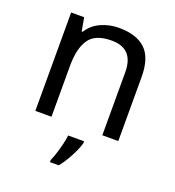

<svg xmlns="http://www.w3.org/2000/svg" viewBox="-138 -654 894 983"><g transform="rotate(20 309.0 -162.5)"><path d="M343 -546Q439 -546 488 -499.5Q537 -453 537 -349V0H450V-343Q450 -472 330 -472Q241 -472 207 -422Q173 -372 173 -278V0H85V-536H156L169 -463H174Q200 -505 246 -525.5Q292 -546 343 -546ZM373 70Q369 88 356.5 115.5Q344 143 327.5 171Q311 199 293 221H245V209Q253 192 261.5 165.5Q270 139 277 110.5Q284 82 286 61H373Z"/></g></svg>

Font: Noto Sans Tifinagh Hawad
Style: Regular
Weight: 400
Designer: JamraPatel
Foundry: JamraPatel LLC
Version: Version 2.006; ttfautohint (v1.8.4.7-5d5b)